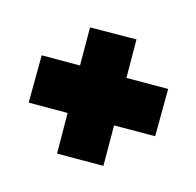

<svg xmlns="http://www.w3.org/2000/svg" viewBox="-122 -749 825 808"><g transform="rotate(-30 290.5 -345.0)"><path d="M163.1 -79.1 20 -221.2 144 -347.2 23.9 -466.8 170.9 -611.8 289.1 -494.1 405.8 -611.8 549.8 -470.2 432.1 -351.1 561 -223.1 414.1 -78.1 287.1 -204.1Z"/></g></svg>

Font: SVN-Poppins Black
Style: Regular
Weight: 900
Designer: Ninad Kale (Devanagari), Jonny Pinhorn (Latin)
Foundry: Indian Type Foundry
Version: Version 3.002 2017